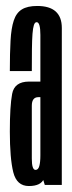

<svg xmlns="http://www.w3.org/2000/svg" viewBox="-20 -626 245 650"><path d="M131.6 0 116.7 -47.9V-370.7Q116.7 -464.4 116.7 -507.7Q116.7 -550.9 104.1 -550.9L106 -605.8Q189.4 -605.8 189.3 -531.1Q189.2 -456.4 189.2 -332.1V0ZM77.7 3.8Q36.6 3.8 24.9 -43.1Q13.3 -90 13.3 -180.8Q13.3 -266.6 21.1 -308.2Q28.9 -349.8 78.2 -349.8Q99.8 -349.8 121.9 -349.8V-297.1Q116.9 -297.1 110.1 -297.1Q87.7 -297.1 87.7 -268Q87.7 -238.8 87.7 -181.5Q87.7 -126.9 87.7 -88.8Q87.7 -50.8 100.3 -50.8Q109.5 -50.8 113.1 -64Q116.7 -77.2 116.7 -100.2L138.2 -87Q138.2 -46.3 128.7 -21.3Q119.1 3.8 77.7 3.8ZM13.3 -385.4Q13.3 -446.2 15.7 -488.4Q18 -530.6 26.6 -556.5Q35.1 -582.4 54 -594.1Q72.8 -605.8 106 -605.8L106.6 -579.6L104.1 -550.9Q98 -550.9 94.8 -541.2Q91.6 -531.5 90 -511.4Q88.5 -491.3 88.1 -459.9Q87.7 -428.6 87.7 -385.4Z"/></svg>

Font: Anybody UltraCondensed Thin
Style: Regular
Weight: 100
Width: 1
Designer: Tyler Finck
Foundry: Etcetera Type Company
Version: Version 1.110